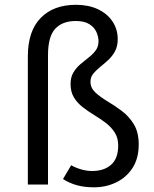

<svg xmlns="http://www.w3.org/2000/svg" viewBox="-20 -769 640 800"><path d="M296.5 -749Q348.5 -749 387.5 -730.8Q426.5 -712.5 448.5 -680Q470.5 -647.5 470.5 -605.5Q470.5 -576 459 -555Q447.5 -534 430.5 -518.5Q413.5 -503 396.8 -489.5Q380 -476 368.5 -461.8Q357 -447.5 357 -428.5Q357 -402.5 377.2 -383.8Q397.5 -365 427.2 -347.2Q457 -329.5 487.2 -307Q517.5 -284.5 537.8 -251Q558 -217.5 558 -167Q558 -109 532.2 -69.2Q506.5 -29.5 464 -9Q421.5 11.5 371.5 11.5Q332 11.5 300.5 2.8Q269 -6 242.5 -23L276.5 -80.5Q295 -70 318.2 -63.2Q341.5 -56.5 363.5 -56.5Q414 -56.5 443.2 -82.8Q472.5 -109 472.5 -162.5Q472.5 -194.5 458 -217Q443.5 -239.5 421 -256.8Q398.5 -274 373.2 -289.2Q348 -304.5 325.2 -322Q302.5 -339.5 288.2 -362.8Q274 -386 274 -418.5Q274 -447.5 285.8 -467Q297.5 -486.5 315 -501.5Q332.5 -516.5 349.8 -529.8Q367 -543 378.8 -559Q390.5 -575 390.5 -597Q390.5 -615.5 382 -635Q373.5 -654.5 352.8 -668Q332 -681.5 296 -681.5Q240 -681.5 210 -649Q180 -616.5 180 -539V0H96V-533.5Q96 -639.5 149.5 -694.2Q203 -749 296.5 -749Z"/></svg>

Font: Fast_Mono
Style: Regular
Weight: 400
Monospace: yes
Designer: Carrois Corporate, Edenspiekermann AG, Nikita Prokopov
Foundry: Carrois Corporate, Edenspiekermann AG, Nikita Prokopov
Version: Version 5.002